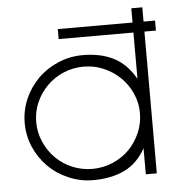

<svg xmlns="http://www.w3.org/2000/svg" viewBox="-50 -712 732 765"><g transform="rotate(-5 316.5 -329.5)"><path d="M593 -567H547V0H503V-104Q470 -45 417 -20Q364 5 293 5Q242 5 195 -15Q148 -35 114 -69Q79 -104 59.5 -149.5Q40 -195 40 -245Q40 -295 59.5 -340.5Q79 -386 114 -421Q148 -455 195 -475Q242 -495 293 -495Q366 -495 417.5 -468.5Q469 -442 503 -382V-567H204V-607H503V-664H547V-607H593ZM501 -245Q501 -286 484.5 -323.5Q468 -361 439 -389Q410 -417 372.5 -433Q335 -449 293 -449Q251 -449 213 -433Q175 -417 147 -389Q118 -360 102 -323Q86 -286 86 -245Q86 -204 102.5 -166Q119 -128 147 -100Q175 -72 213 -56Q251 -40 293 -40Q335 -40 373.5 -56Q412 -72 440 -100Q468 -128 484.5 -166Q501 -204 501 -245Z"/></g></svg>

Font: Sulphur Point Light
Style: Regular
Weight: 300
Designer: Noponies / Dale Sattler
Foundry: Noponies
Version: Version 1.000; ttfautohint (v1.8)